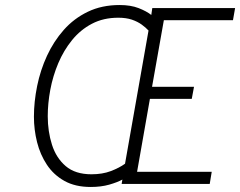

<svg xmlns="http://www.w3.org/2000/svg" viewBox="-20 -732 956 764"><path d="M341 12Q279.5 12 236.5 -12Q193.5 -36 166.8 -76.2Q140 -116.5 127.5 -166.2Q115 -216 115 -267.5Q115 -327 127.8 -389.8Q140.5 -452.5 167 -510Q193.5 -567.5 233.8 -613Q274 -658.5 329.5 -685.2Q385 -712 456 -712Q500 -712 531.5 -699.8Q563 -687.5 582 -672.5L586 -700H915.5L907 -651.5H632L585 -386.5H752L743 -338.5H576.5L525.5 -48.5H822.5L814.5 0H464L467 -17.5Q447 -6.5 414.5 2.8Q382 12 341 12ZM344 -38.5Q387.5 -38.5 421 -51.2Q454.5 -64 477.5 -80.5L571 -610.5Q560 -622.5 543.8 -634.2Q527.5 -646 504.8 -653.8Q482 -661.5 450.5 -661.5Q391.5 -661.5 345.8 -637.5Q300 -613.5 266.8 -572.5Q233.5 -531.5 212 -480.8Q190.5 -430 180.2 -375.2Q170 -320.5 170 -269.5Q170 -209 186.8 -156.2Q203.5 -103.5 241.5 -71Q279.5 -38.5 344 -38.5Z"/></svg>

Font: Overpass ExtraLight
Style: Italic
Weight: 250
Italic angle: -10°
Designer: Delve Withrington, Dave Bailey, Thomas Jockin
Foundry: Delve Fonts LLC
Version: Version 4.000